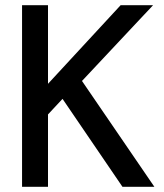

<svg xmlns="http://www.w3.org/2000/svg" viewBox="-20 -720 632 740"><path d="M65 0V-700H165V-397L445 -700H570L296 -408L575 0H452L221 -339L165 -279V0Z"/></svg>

Font: DM Sans 28pt Medium
Style: Regular
Weight: 500
Version: Version 4.004;gftools[0.9.30]